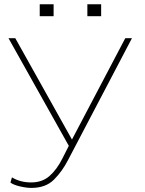

<svg xmlns="http://www.w3.org/2000/svg" viewBox="-20 -895 698 925"><path d="M131.3 10.3Q106.9 10.3 75.7 2.9Q44.4 -4.4 30.3 -15.6L37.6 -40.5Q77.6 -16.1 130.4 -16.1Q183.1 -16.1 218.3 -46.9Q253.4 -77.6 279.8 -129.9L311.5 -192.4L21 -710.9H53.7L326.7 -222.7L583.5 -710.9H615.7L308.6 -125.5Q280.3 -69.8 240.2 -29.8Q200.2 10.3 131.3 10.3ZM238.3 -816.9H171.4V-874.5H238.3ZM467.3 -816.9H400.9V-874.5H467.3Z"/></svg>

Font: Roboto-Thin
Style: Regular
Weight: 250
Designer: Google
Version: Version 1.100141; 2013; ttfautohint (v0.94.14-c901) -l 8 -r 